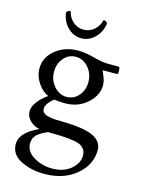

<svg xmlns="http://www.w3.org/2000/svg" viewBox="-123 -674 710 966"><g transform="rotate(15 231.5 -191.5)"><path d="M370.1 83Q370.1 42 330.1 27.8Q290 13.7 170.9 13.7Q168.9 13.7 165 15.6Q164.1 16.6 156.2 20Q148.4 23.4 146.5 24.4Q144.5 25.4 137.7 29.8Q130.9 34.2 128.4 35.6Q126 37.1 120.1 41.5Q114.3 45.9 112.3 49.3Q110.4 52.7 106.4 57.6Q102.5 62.5 101.1 67.4Q99.6 72.3 98.1 78.6Q96.7 85 96.7 91.8Q96.7 133.8 140.1 159.7Q183.6 185.5 236.3 185.5Q294.9 185.5 332.5 154.3Q370.1 123 370.1 83ZM120.1 -289.1Q120.1 -244.1 147.9 -212.9Q175.8 -181.6 212.9 -181.6Q251 -181.6 275.9 -210.9Q300.8 -240.2 300.8 -281.2Q300.8 -326.2 272.9 -357.4Q245.1 -388.7 208 -388.7Q169.9 -388.7 145 -359.4Q120.1 -330.1 120.1 -289.1ZM211.9 -421.9Q248 -421.9 294.9 -409.2Q341.8 -396.5 372.1 -396.5H428.7Q434.6 -394.5 434.6 -372.1Q434.6 -358.4 428.7 -358.4H359.4Q355.5 -358.4 355.5 -355.5L365.2 -332Q376 -308.6 376 -285.2Q376 -232.4 329.1 -190.4Q282.2 -148.4 213.9 -148.4Q182.6 -148.4 159.2 -152.3Q146.5 -145.5 132.3 -127.9Q118.2 -110.4 118.2 -96.7Q118.2 -83 126 -74.7Q133.8 -66.4 148.4 -63Q163.1 -59.6 176.8 -58.1Q190.4 -56.6 209 -56.6Q213.9 -56.6 215.8 -56.6Q336.9 -54.7 385.7 -31.7Q434.6 -8.8 434.6 37.1Q434.6 112.3 371.1 166.5Q307.6 220.7 208 221.7Q138.7 222.7 83.5 195.3Q28.3 168 28.3 113.3Q28.3 52.7 124 9.8Q97.7 5.9 75.2 -14.6Q52.7 -35.2 52.7 -64.5Q52.7 -89.8 74.7 -117.2Q96.7 -144.5 124 -162.1Q94.7 -172.9 69.8 -208.5Q44.9 -244.1 44.9 -285.2Q44.9 -342.8 93.3 -382.3Q141.6 -421.9 211.9 -421.9ZM293 -600.6Q293 -603.5 296.9 -603.5Q301.8 -603.5 308.1 -599.1Q314.5 -594.7 314.5 -590.8V-586.9Q313.5 -584 313.5 -583Q306.6 -543 276.9 -514.2Q247.1 -485.4 208 -485.4Q168.9 -485.4 139.2 -513.7Q109.4 -542 102.5 -584Q102.5 -585 101.6 -587.9V-590.8Q101.6 -594.7 107.9 -599.1Q114.3 -603.5 119.1 -603.5Q123 -603.5 123 -600.6Q130.9 -569.3 154.3 -549.8Q177.7 -530.3 208 -530.3Q238.3 -530.3 261.7 -549.8Q285.2 -569.3 293 -600.6Z"/></g></svg>

Font: Crimson Text
Style: Regular
Weight: 400
Version: Version 0.13